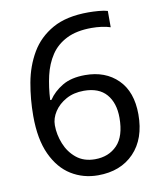

<svg xmlns="http://www.w3.org/2000/svg" viewBox="-83 -791 737 869"><g transform="rotate(-10 286.0 -357.0)"><path d="M55 -305Q55 -382 68.5 -456.5Q82 -531 117.5 -591.5Q153 -652 217 -688Q281 -724 382 -724Q403 -724 428.5 -722Q454 -720 470 -715V-640Q452 -646 429.5 -649Q407 -652 384 -652Q315 -652 269 -629Q223 -606 196.5 -566Q170 -526 158 -474Q146 -422 143 -363H149Q172 -398 213 -422.5Q254 -447 318 -447Q411 -447 468 -390.5Q525 -334 525 -230Q525 -118 463.5 -54Q402 10 298 10Q230 10 175 -24Q120 -58 87.5 -128Q55 -198 55 -305ZM297 -64Q360 -64 399 -104.5Q438 -145 438 -230Q438 -298 403.5 -338Q369 -378 300 -378Q253 -378 218 -358.5Q183 -339 163.5 -309Q144 -279 144 -247Q144 -204 161 -161.5Q178 -119 212 -91.5Q246 -64 297 -64Z"/></g></svg>

Font: Noto Sans Tagbanwa
Style: Regular
Weight: 400
Designer: Monotype Design Team
Foundry: Monotype Imaging Inc.
Version: Version 2.001; ttfautohint (v1.8.4.7-5d5b)